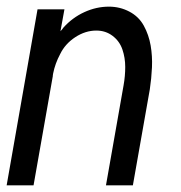

<svg xmlns="http://www.w3.org/2000/svg" viewBox="-24 -558 544 578"><path d="M-4 0 89 -530H170L158 -464Q163 -469 167 -475Q194 -505 230 -521.5Q266 -538 304 -538Q337 -538 365.5 -523Q394 -508 409 -480.5Q424 -453 429.5 -421Q435 -389 433.5 -355.5Q432 -322 427 -289L376 0H295L348 -301Q353 -329 353 -356.5Q353 -384 344.5 -409Q336 -434 315 -450Q294 -466 266 -466Q233 -466 202.5 -446Q172 -426 157 -395Q142 -367 136 -337L135 -331V-329L77 0Z"/></svg>

Font: Iosevka SS08
Style: Italic
Weight: 400
Italic angle: -10°
Monospace: yes
Designer: Belleve Invis
Foundry: Belleve Invis
Version: 2.1.0; ttfautohint (v1.8.2)